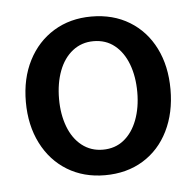

<svg xmlns="http://www.w3.org/2000/svg" viewBox="-37 -748 449 439"><g transform="rotate(-5 187.5 -529.0)"><path d="M21.5 -529.3Q21.5 -583 42.5 -624Q63.5 -665 101.1 -688Q138.7 -710.9 187.5 -710.9Q237.3 -710.9 274.9 -688Q312.5 -665 333 -624Q353.5 -583 353.5 -529.3Q353.5 -475.6 333 -434.1Q312.5 -392.6 274.9 -369.6Q237.3 -346.7 187.5 -346.7Q138.7 -346.7 101.1 -369.6Q63.5 -392.6 42.5 -434.1Q21.5 -475.6 21.5 -529.3ZM277.3 -529.3Q277.3 -565.4 266.6 -593.8Q255.9 -622.1 235.8 -638.2Q215.8 -654.3 187.5 -654.3Q160.2 -654.3 139.6 -638.2Q119.1 -622.1 108.4 -593.8Q97.7 -565.4 97.7 -529.3Q97.7 -494.1 108.4 -465.8Q119.1 -437.5 139.6 -421.4Q160.2 -405.3 187.5 -405.3Q215.8 -405.3 235.8 -421.4Q255.9 -437.5 266.6 -465.8Q277.3 -494.1 277.3 -529.3Z"/></g></svg>

Font: WEMIX Pretendard Variable
Style: Regular
Weight: 400
Designer: Base glyphs from Inter by Rasmus Andersson; Hangeul glyphs from Noto Sans CJK(Source Han Sans) by Jang Soo-young and Kan
Foundry: Kil Hyung-jin
Version: Version 1.000;Glyphs 3.2 (3208)